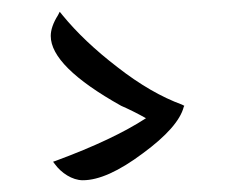

<svg xmlns="http://www.w3.org/2000/svg" viewBox="-20 -349 387 325"><path d="M73.2 -70.8C83.5 -56.6 102.1 -43.9 120.1 -43.9C147.5 -43.9 181.2 -59.1 221.7 -89.4C262.2 -119.1 285.2 -145.5 291 -168L292 -169.9L288.1 -171.9C253.4 -184.6 216.8 -205.6 178.7 -235.4C140.6 -264.6 109.9 -293.9 85.9 -323.2L81.1 -329.1L78.1 -323.2C69.8 -310.1 65.9 -298.3 65.9 -288.1C65.9 -253.9 105.5 -214.4 185.1 -169.9C197.3 -164.6 211.4 -157.7 227.1 -148.9C190.4 -125 140.1 -101.1 75.2 -77.1L69.8 -75.2Z"/></svg>

Font: Dancing Script
Style: Regular
Weight: 800
Designer: Pablo Impallari
Foundry: Pablo Impallari
Version: Version 2.001